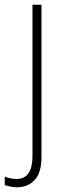

<svg xmlns="http://www.w3.org/2000/svg" viewBox="-54 -549 279 810"><path d="M19 241Q2 241 -11 238Q-24 235 -34 232V196Q-22 201 -9.5 203.5Q3 206 16 206Q83 206 83 109V-529H121V113Q121 180 92 210.5Q63 241 19 241Z"/></svg>

Font: Noto Sans Georgian SemiCondensed ExtraLight
Style: Regular
Weight: 200
Width: 4
Designer: Monotype Design Team, Akaki Razmadze
Foundry: Google LLC
Version: Version 2.005; ttfautohint (v1.8.4.7-5d5b)